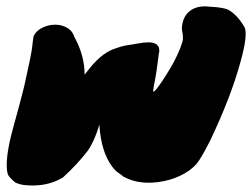

<svg xmlns="http://www.w3.org/2000/svg" viewBox="-20 -536 786 599"><path d="M475 -365Q468 -307 464 -288.5Q460 -270 458 -255Q457 -247 462.5 -252Q468 -257 477.5 -270.5Q487 -284 499 -303Q511 -322 522 -342Q547 -390 551 -415Q550 -419 550.5 -422.5Q551 -426 548.5 -437.5Q546 -449 550 -466Q554 -483 565 -495Q589 -521 636 -515Q678 -513 693 -505Q720 -490 743 -451Q754 -427 730 -342Q701 -235 636 -98Q618 -62 602 -37Q586 -12 556 5Q526 22 492 29Q417 44 365 15Q357 8 349 3Q341 -2 330 -16Q295 -63 290 -147Q275 -96 254 -66Q222 -24 176 18Q127 47 64 42Q43 41 27 33Q13 21 7 12.5Q1 4 1 -22Q1 -68 25 -152Q31 -174 39.5 -205Q48 -236 56 -269Q78 -366 80.5 -390.5Q83 -415 85 -424Q94 -441 113 -450Q132 -459 152.5 -459Q173 -459 190 -449Q207 -439 213 -418H214V-417Q244 -361 244 -303Q271 -339 291.5 -356.5Q312 -374 332 -382Q362 -393 377.5 -395Q393 -397 411 -400.5Q429 -404 446 -404Q485 -402 475 -365Z"/></svg>

Font: Knewave
Style: Regular
Weight: 400
Designer: Tyler Finck
Foundry: Tyler Finck
Version: Version 1.001